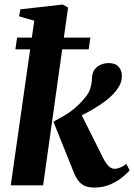

<svg xmlns="http://www.w3.org/2000/svg" viewBox="-20 -836 604 866"><path d="M28.5 0 134.5 -742.5 66 -762.5 72 -794 263 -815.5 287 -802 174.5 0ZM405 10Q380.5 10 363 2.5Q345.5 -5 333.5 -20.8Q321.5 -36.5 312 -60.5L221 -287Q246.5 -301 269.5 -314.2Q292.5 -327.5 315.2 -346.2Q338 -365 362 -394Q380.5 -414 387.5 -438Q394.5 -462 395 -484.5Q396 -509 407.8 -523.8Q419.5 -538.5 436.5 -545Q453.5 -551.5 470 -551.5Q500.5 -551.5 515 -534.8Q529.5 -518 529.5 -496Q530 -470 518.8 -449.8Q507.5 -429.5 492.5 -414Q476.5 -396 452.2 -378Q428 -360 400.2 -343.8Q372.5 -327.5 344.8 -314.2Q317 -301 293.5 -291.5L336 -341.5L446.5 -120.5Q459 -96.5 471.5 -85.5Q484 -74.5 497.5 -74.5Q507 -74.5 521.5 -80Q536 -85.5 549.5 -97.5L564.5 -68Q554.5 -55 532.2 -36.8Q510 -18.5 477.8 -4.2Q445.5 10 405 10ZM57 -666.5H387.5L380 -613.5H49.5Z"/></svg>

Font: Merriweather 60pt ExtraBold
Style: Italic
Weight: 800
Italic angle: -7.8°
Version: Version 2.101